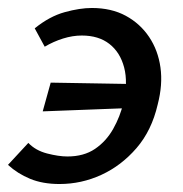

<svg xmlns="http://www.w3.org/2000/svg" viewBox="-24 -450 459 481"><path d="M125 11Q83 11 51.5 -2Q20 -15 -4 -37L47 -92Q65 -73 94 -65.5Q123 -58 145 -58Q186 -58 214 -77Q242 -96 259.5 -127Q277 -158 285 -192Q297 -243 287 -281Q277 -319 250 -340Q223 -361 181 -361Q158 -361 134 -353.5Q110 -346 88 -333L63 -379Q100 -409 138 -419.5Q176 -430 206 -430Q255 -430 291 -410.5Q327 -391 349.5 -357.5Q372 -324 378 -281Q384 -238 371 -188Q356 -123 318 -79Q280 -35 230 -12Q180 11 125 11ZM83 -171 103 -243 337 -239 319 -180Z"/></svg>

Font: Ysabeau Infant SemiBold
Style: Italic
Weight: 600
Italic angle: -12°
Designer: Christian Thalmann (Catharsis Fonts)
Version: Version 2.002; featfreeze: ss01,ss02,lnum